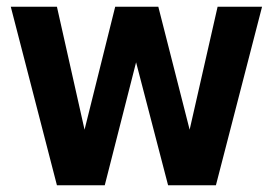

<svg xmlns="http://www.w3.org/2000/svg" viewBox="-20 -550 810 570"><path d="M12 -530H149L231 -165L322 -530H450L543 -165L626 -530H758L621 0H479L384 -365L291 0H149Z"/></svg>

Font: Golos UI VF
Style: Regular
Weight: 400
Designer: A.Korolkova, Vitaly Kuzmin
Foundry: ParaType Ltd
Version: Version 2.000